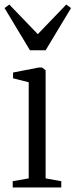

<svg xmlns="http://www.w3.org/2000/svg" viewBox="-28 -826 333 846"><path d="M28 0V-27.5L98.5 -40V-463.5L29.5 -481V-506.5L142.5 -528.5H157.5L173 -516.5V-40L242 -27.5V0ZM104 -604.5 -8 -790.5 13 -806 138.5 -675.5 264 -806 285 -790.5 173 -604.5Z"/></svg>

Font: Merriweather 96pt Light
Style: Regular
Weight: 300
Version: Version 2.100